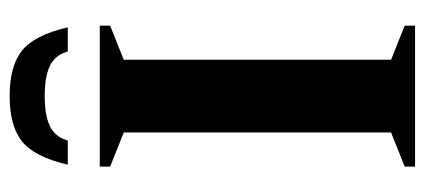

<svg xmlns="http://www.w3.org/2000/svg" viewBox="-267 -635 902 408"><g transform="rotate(-90 184.0 -431.0)"><path d="M333.5 -22V0H34V-22L106.5 -51V-619L34 -648V-670H333.5V-648L261 -619V-51ZM184 -787Q143 -787 120 -776Q97 -765 89.5 -738H38Q54.5 -808.5 87.2 -835Q120 -861.5 184 -861.5Q248 -861.5 280.8 -835Q313.5 -808.5 330 -738H278.5Q271 -765 248 -776Q225 -787 184 -787Z"/></g></svg>

Font: Newsreader 16pt
Style: Bold
Weight: 700
Designer: Hugues Gentile
Foundry: Production Type
Version: Version 1.003; ttfautohint (v1.8.3)